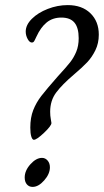

<svg xmlns="http://www.w3.org/2000/svg" viewBox="-20 -724 408 754"><path d="M99 -223Q99 -262 110.5 -291.5Q122 -321 142.5 -347.5Q163 -374 207 -424Q241 -461 255.5 -479.5Q270 -498 279.5 -521Q289 -544 289 -574Q289 -615 272.5 -635Q256 -655 221 -655Q187 -655 163.5 -636Q140 -617 123 -580Q121 -576 117.5 -568.5Q114 -561 111.5 -559Q109 -557 105 -557Q96 -557 88.5 -571Q81 -585 81 -600Q81 -626 105 -650Q129 -674 167.5 -689Q206 -704 246 -704Q302 -704 335 -672Q368 -640 368 -588Q368 -554 354.5 -526.5Q341 -499 322 -479Q303 -459 270 -431Q224 -392 200.5 -360.5Q177 -329 177 -285Q177 -269 179.5 -256.5Q182 -244 182 -241Q182 -230 153 -202.5Q124 -175 113 -175Q107 -175 103 -187.5Q99 -200 99 -223ZM77 -27Q77 -54 99.5 -79Q122 -104 145 -104Q158 -104 167 -93.5Q176 -83 176 -67Q176 -41 153.5 -15.5Q131 10 108 10Q94 10 85.5 0Q77 -10 77 -27Z"/></svg>

Font: Charm
Style: Regular
Weight: 400
Designer: Katatrad Aksorn Co.,Ltd.
Foundry: Cadson Demak Co.,Ltd.
Version: Version 1.001